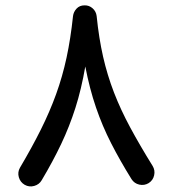

<svg xmlns="http://www.w3.org/2000/svg" viewBox="-20 -638 640 710"><path d="M529.8 39.1Q513.7 48.8 495.1 44.7Q476.6 40.5 466.3 24.4Q423.3 -44.9 390.9 -108.4Q358.4 -171.9 335 -240.5Q311.5 -309.1 295.4 -392.1Q280.8 -307.6 258.8 -238.8Q236.8 -169.9 206.3 -105.7Q175.8 -41.5 134.3 28.3Q125 44.4 106.4 49.6Q87.9 54.7 71.3 45.4Q54.7 35.6 49.6 17.3Q44.4 -1 53.7 -17.6Q98.1 -92.8 131.1 -158.9Q164.1 -225.1 187.5 -289.8Q210.9 -354.5 226.1 -424.8Q241.2 -495.1 250 -578.6Q252 -594.2 263.2 -606.2Q274.4 -618.2 292.5 -618.2Q309.6 -618.7 322.5 -607.2Q335.4 -595.7 337.4 -578.6Q345.7 -496.6 361.3 -428Q377 -359.4 401.6 -295.7Q426.3 -231.9 461.7 -166.3Q497.1 -100.6 544.4 -24.4Q554.2 -8.3 550 10.3Q545.9 28.8 529.8 39.1Z"/></svg>

Font: Mikhak-DS2-FD Medium
Style: Regular
Weight: 500
Designer: Amin Abedi
Version: Version 3.4